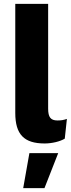

<svg xmlns="http://www.w3.org/2000/svg" viewBox="-20 -732 367 993"><path d="M229 -712H59V-148C59 -37 104 10 211 10C248 10 291 0 315 -15L326 -117C308 -111 297 -109 277 -109C242 -109 229 -126 229 -170ZM281 60H132L100 241H210Z"/></svg>

Font: Work Sans
Style: Bold
Weight: 700
Designer: Wei Huang
Foundry: Wei Huang
Version: Version 2.012